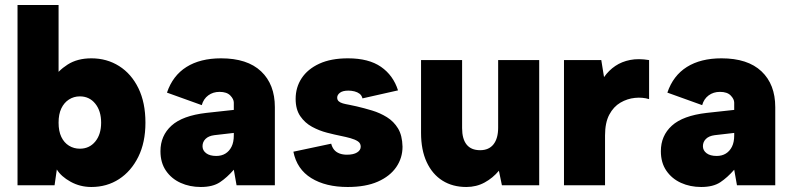

<svg xmlns="http://www.w3.org/2000/svg" viewBox="-20 -740 3161 767"><path d="M190 -422Q211 -457 250 -482Q289 -507 345 -507Q407 -507 456 -476Q505 -445 533 -387.5Q561 -330 561 -250Q561 -171 532.5 -113.5Q504 -56 455.5 -24.5Q407 7 345 7Q300 7 262 -14Q224 -35 207 -63L198 0H50V-720H214V-422ZM384 -250Q384 -297 360.5 -326Q337 -355 299 -355Q275 -355 255.5 -342.5Q236 -330 225 -307Q214 -284 214 -250Q214 -216 225 -193Q236 -170 255.5 -158Q275 -146 299 -146Q337 -146 360.5 -174.5Q384 -203 384 -250Z M925 0 914 -62Q887 -31 858.5 -12Q830 7 782 7Q738 7 701.5 -9.5Q665 -26 643 -58Q621 -90 621 -136Q621 -198 665 -238Q709 -278 804 -289L914 -301V-330Q914 -344 900 -358.5Q886 -373 857 -373Q831 -373 812 -359Q793 -345 786 -320L647 -370Q670 -438 725 -472.5Q780 -507 863 -507Q968 -507 1023 -455Q1078 -403 1078 -312V0ZM914 -209 836 -200Q813 -197 801 -185Q789 -173 789 -156Q789 -139 803.5 -128Q818 -117 844 -117Q865 -117 880.5 -126.5Q896 -136 905 -154Q914 -172 914 -199Z M1303 -166Q1307 -151 1315 -141.5Q1323 -132 1336 -127Q1349 -122 1366 -122Q1392 -122 1406.5 -131Q1421 -140 1421 -154Q1421 -168 1409.5 -175.5Q1398 -183 1380 -188Q1362 -193 1342 -197Q1317 -202 1286 -210Q1255 -218 1226.5 -233.5Q1198 -249 1179.5 -276Q1161 -303 1161 -345Q1161 -391 1185 -427.5Q1209 -464 1255.5 -485.5Q1302 -507 1370 -507Q1453 -507 1502 -473Q1551 -439 1570 -379L1428 -347Q1425 -359 1416.5 -365.5Q1408 -372 1396 -375Q1384 -378 1372 -378Q1349 -378 1338 -369.5Q1327 -361 1327 -350Q1327 -341 1333 -335.5Q1339 -330 1349.5 -327Q1360 -324 1374.5 -321.5Q1389 -319 1405 -315Q1435 -308 1466.5 -298.5Q1498 -289 1525.5 -272Q1553 -255 1570 -227Q1587 -199 1588 -154Q1588 -109 1563 -72.5Q1538 -36 1489.5 -14.5Q1441 7 1369 7Q1281 7 1223.5 -28.5Q1166 -64 1152 -134Z M2134 0H1985L1973 -58Q1949 -29 1916 -11Q1883 7 1843 7Q1788 7 1747.5 -18.5Q1707 -44 1684.5 -92.5Q1662 -141 1662 -209V-500H1826V-228Q1826 -185 1844 -162.5Q1862 -140 1898 -140Q1933 -140 1951.5 -163.5Q1970 -187 1970 -230V-500H2134Z M2233 -500H2382L2393 -432Q2412 -459 2438 -476.5Q2464 -494 2497.5 -500.5Q2531 -507 2573 -500V-344Q2547 -352 2516.5 -349Q2486 -346 2458.5 -330Q2431 -314 2414 -282Q2397 -250 2397 -199V0H2233Z M2924 0 2913 -62Q2886 -31 2857.5 -12Q2829 7 2781 7Q2737 7 2700.5 -9.5Q2664 -26 2642 -58Q2620 -90 2620 -136Q2620 -198 2664 -238Q2708 -278 2803 -289L2913 -301V-330Q2913 -344 2899 -358.5Q2885 -373 2856 -373Q2830 -373 2811 -359Q2792 -345 2785 -320L2646 -370Q2669 -438 2724 -472.5Q2779 -507 2862 -507Q2967 -507 3022 -455Q3077 -403 3077 -312V0ZM2913 -209 2835 -200Q2812 -197 2800 -185Q2788 -173 2788 -156Q2788 -139 2802.5 -128Q2817 -117 2843 -117Q2864 -117 2879.5 -126.5Q2895 -136 2904 -154Q2913 -172 2913 -199Z"/></svg>

Font: Albert Sans Black
Style: Regular
Weight: 900
Designer: Andreas Rasmussen
Foundry: a.Foundry
Version: Version 1.025